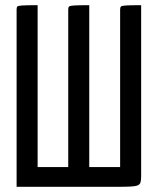

<svg xmlns="http://www.w3.org/2000/svg" viewBox="-20 -720 608 740"><path d="M44 0V-684Q44 -692 47 -695Q50 -698 67 -699Q84 -700 125 -700V-76H243V-684Q243 -692 246.5 -695Q250 -698 267 -699Q284 -700 324 -700V-76H443V-684Q443 -692 446.5 -695Q450 -698 466.5 -699Q483 -700 524 -700V-40Q524 -25 521.5 -17Q519 -9 510.5 -5.5Q502 -2 483.5 -1Q465 0 433 0Z"/></svg>

Font: Yanone Kaffeesatz
Style: Regular
Weight: 400
Designer: Yanone (Cyrillic: Daniel Pouzeot, Huerta Tipografica, and Cyreal)
Foundry: Yanone
Version: Version 2.003